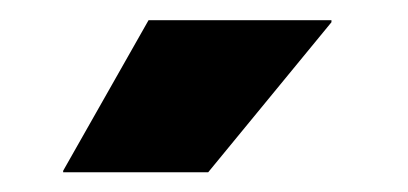

<svg xmlns="http://www.w3.org/2000/svg" viewBox="-20 -708 404 190"><path d="M127 -688H308V-686L186 -537.5H42.5V-539Z"/></svg>

Font: Anek Odia Medium ExtraBold
Style: Regular
Weight: 800
Version: Version 1.003